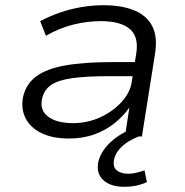

<svg xmlns="http://www.w3.org/2000/svg" viewBox="-20 -523 709 736"><path d="M244 8Q182 8 139.5 -12.5Q97 -33 78.5 -69Q60 -105 68 -150Q79 -200 118 -229.5Q157 -259 229 -272Q301 -285 411 -285H513L504 -231H400Q312 -231 257.5 -223.5Q203 -216 175.5 -197Q148 -178 141 -143Q132 -100 165 -75.5Q198 -51 260 -51Q315 -51 363.5 -73Q412 -95 445.5 -131.5Q479 -168 485 -209L502 -316Q513 -382 477.5 -412Q442 -442 366 -442Q315 -442 262 -429Q209 -416 156 -386L134 -442Q170 -461 210.5 -475Q251 -489 293.5 -496Q336 -503 376 -503Q445 -503 493 -484Q541 -465 563 -424Q585 -383 574 -315L524 0H459L476 -111Q454 -79 420 -51.5Q386 -24 342 -8Q298 8 244 8ZM456 193Q404 193 376 167.5Q348 142 357 97Q366 59 400.5 25Q435 -9 491 -31L512 0Q493 7 472.5 19.5Q452 32 437 49.5Q422 67 417 89Q412 118 428 130.5Q444 143 472 143Q486 143 501.5 139.5Q517 136 534 130L543 175Q527 183 505 188Q483 193 456 193Z"/></svg>

Font: Nunito Sans 7pt SemiExpanded Light
Style: Italic
Weight: 300
Width: 6
Italic angle: -9°
Designer: Vernon Adams
Foundry: Vernon Adams
Version: Version 3.101;gftools[0.9.27]